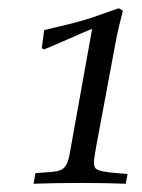

<svg xmlns="http://www.w3.org/2000/svg" viewBox="-20 -720 340 460"><path d="M60.5 -279.8 64.9 -305.2Q111.3 -308.1 117.2 -310.1Q124 -311.5 128.7 -314.2Q133.3 -316.9 136.7 -321.8Q140.1 -326.7 142.6 -333.7Q145 -340.8 147 -351.6L200.7 -650.9Q184.6 -644.5 149.4 -628.9L85.9 -601.6L80.1 -604.5L85.9 -647.9Q113.8 -654.3 137.5 -660.2Q161.1 -666 183.1 -672.4Q198.2 -676.8 218.3 -684.1Q238.3 -691.4 264.6 -700.2L274.4 -694.3Q262.7 -648.9 258.3 -625.5L210.9 -371.6Q208.5 -356.9 206.8 -346.9Q205.1 -336.9 205.1 -331.5Q205.1 -324.2 207 -319.6Q209 -314.9 217 -312Q225.1 -309.1 241.2 -307.1Q257.3 -305.2 285.6 -303.2L281.2 -279.8Q257.8 -280.8 231.4 -281.2Q205.1 -281.7 174.3 -281.7Q141.6 -281.7 113.5 -281.2Q85.4 -280.8 60.5 -279.8Z"/></svg>

Font: XB Kayhan
Style: Italic
Weight: 400
Italic angle: -12°
Designer: Behnam
Foundry: Irmug
Version: Version 7.300 2009